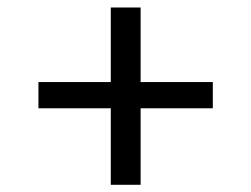

<svg xmlns="http://www.w3.org/2000/svg" viewBox="-20 -539 683 522"><path d="M281.2 -36.6V-244.6H84.5V-315.9H281.2V-518.6H362.3V-315.9H558.6V-244.6H362.3V-36.6Z"/></svg>

Font: Gelasio
Style: Regular
Weight: 400
Designer: Eben Sorkin
Foundry: Eben Sorkin
Version: Version 1.008